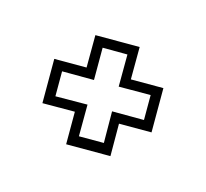

<svg xmlns="http://www.w3.org/2000/svg" viewBox="-78 -563 574 536"><g transform="rotate(-30 209.0 -295.0)"><path d="M276 -139 209.5 -205.5 143.5 -139 53 -229.5 119.5 -296 53 -362 143.5 -452.5 209.5 -386.5 276 -452.5 366.5 -362 300 -296 366.5 -229.5ZM275 -179.5 326 -230.5 260.5 -295.5 326.5 -361 276 -412 210 -346 145 -411.5 94 -360.5 160 -295.5 95 -231 146 -180 210 -245Z"/></g></svg>

Font: Tourney Light
Style: Regular
Weight: 300
Version: Version 1.015